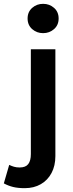

<svg xmlns="http://www.w3.org/2000/svg" viewBox="-87 -757 382 1002"><path d="M42 225Q7 225 -18.5 218.8Q-44 212.5 -67 200L-39 103.5Q-26.5 109.5 -14 113.2Q-1.5 117 15.5 117Q47 117 60.5 99.2Q74 81.5 74 47V-500H202V57.5Q202 108 182 145.8Q162 183.5 126 204.2Q90 225 42 225ZM138 -584Q105 -584 81 -605Q57 -626 57 -660.5Q57 -695 81 -716Q105 -737 138 -737Q171 -737 195 -716Q219 -695 219 -660.5Q219 -626 195 -605Q171 -584 138 -584Z"/></svg>

Font: Geologica Roman Medium
Style: Regular
Weight: 500
Designer: Sindre Bremnes, Frode Helland
Foundry: Monokrom Skriftforlag AS
Version: Version 1.010;gftools[0.9.28]